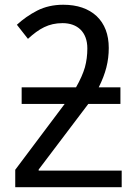

<svg xmlns="http://www.w3.org/2000/svg" viewBox="-20 -785 577 805"><path d="M245.1 -765.1C204.6 -765.1 168 -756.8 136.2 -740.7C104 -724.1 75.7 -704.1 50.8 -681.2L97.2 -622.1C143.6 -664.6 183.6 -688 242.2 -688C304.7 -688 346.2 -650.9 346.2 -582C346.2 -554.2 342.8 -527.3 335.9 -502.4C328.6 -477.5 316.4 -449.7 298.8 -418.9H70.8V-349.1H251L43.9 -73.2V0H490.2V-69.8H142.1V-74.2L350.1 -349.1H484.9V-418.9H394C423.3 -477.5 436 -527.8 436 -584C436 -640.6 418.9 -685.1 385.3 -717.3C351.1 -749 304.2 -765.1 245.1 -765.1Z"/></svg>

Font: Avrile Sans
Style: Regular
Weight: 400
Designer: Monotype Design Team, Google (font), Stefan Peev (BGR Cyrillic), Cristiano Sobral (main changes)
Foundry: The Avrile Sans Project Authors
Version: Version 3.110